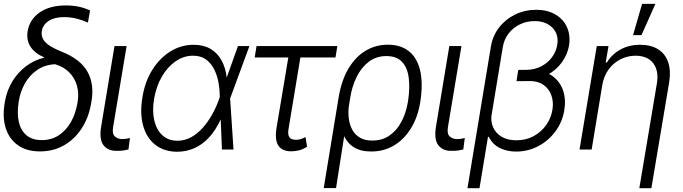

<svg xmlns="http://www.w3.org/2000/svg" viewBox="-22 -789 3605 1013"><path d="M124 -625.5Q134.8 -687.5 188 -723.9Q241.2 -760.3 325.7 -760.3Q362.8 -760.3 393.6 -753.7Q424.3 -747.1 453.1 -733.9L441.9 -669.9Q418.9 -680.7 386 -689.7Q353 -698.7 315.9 -698.7Q265.6 -698.7 234.9 -678.7Q204.1 -658.7 198.7 -625.5Q195.3 -606.9 202.4 -588.6Q209.5 -570.3 233.2 -552.7Q256.8 -535.2 302.7 -516.6Q400.9 -478 438.7 -411.9Q476.6 -345.7 460.4 -252.4L458.5 -242.7Q446.3 -169.4 409.4 -112.3Q372.6 -55.2 316.4 -22.7Q260.3 9.8 189 9.8Q118.2 9.8 72.3 -22.9Q26.4 -55.7 8.3 -112.8Q-9.8 -169.9 2.4 -243.2L3.9 -252.9Q14.2 -312.5 43.7 -360.4Q73.2 -408.2 116.5 -440.4Q159.7 -472.7 210.4 -484.4V-486.8Q161.6 -507.3 138.9 -542.5Q116.2 -577.6 124 -625.5ZM76.7 -252.9 75.7 -245.1Q67.4 -189.5 77.4 -145.3Q87.4 -101.1 117.7 -75.4Q147.9 -49.8 198.7 -49.8Q249.5 -49.8 288.1 -75.2Q326.7 -100.6 351.6 -144.3Q376.5 -188 386.2 -242.7L387.7 -252.4Q395 -296.9 384 -336.7Q373 -376.5 344.2 -406.2Q315.4 -436 268.6 -450.2Q214.8 -447.3 175 -420.4Q135.3 -393.6 110.1 -350.1Q85 -306.6 76.7 -252.9Z M582 -545.9H646L574.7 -118.2Q568.8 -82.5 584.5 -68.8Q600.1 -55.2 622.1 -55.2Q635.3 -55.2 647.2 -57.4Q659.2 -59.6 663.6 -61L655.8 -0.5Q647 2 631.1 4.6Q615.2 7.3 591.8 6.8Q547.9 7.3 524.4 -22.5Q501 -52.2 511.2 -118.2Z M911.6 11.7Q842.3 10.7 796.4 -25.9Q750.5 -62.5 732.9 -127.2Q715.3 -191.9 729.5 -275.9Q742.2 -356.9 780.8 -419.2Q819.3 -481.4 876 -517.1Q932.6 -552.7 1000 -552.7Q1052.2 -552.7 1088.9 -531Q1125.5 -509.3 1147 -470.2Q1168.5 -431.2 1174.3 -378.4L1199.2 -380.4L1191.9 -272.5L1210 0H1148.9L1137.2 -287.6Q1136.7 -323.7 1129.4 -360.1Q1122.1 -396.5 1106 -427Q1089.8 -457.5 1063.2 -476.3Q1036.6 -495.1 996.6 -495.1Q947.3 -495.1 904.5 -465.6Q861.8 -436 832 -384.8Q802.2 -333.5 791 -267.6Q780.3 -203.6 792 -153.6Q803.7 -103.5 835 -75Q866.2 -46.4 914.6 -46.4Q952.6 -46.4 986.3 -64.9Q1020 -83.5 1047.9 -115Q1075.7 -146.5 1097.2 -184.8Q1118.7 -223.1 1132.3 -262.2L1233.4 -545.9H1293.9L1192.9 -271.5L1163.1 -162.6L1143.1 -160.6Q1116.7 -102.5 1081.3 -64.2Q1045.9 -25.9 1003.2 -7.1Q960.4 11.7 911.6 11.7Z M1757.8 -545.9 1748 -485.8H1321.8L1331.5 -545.9ZM1509.3 -545.9H1572.8L1501 -112.8Q1496.1 -85.4 1501.2 -72.3Q1506.3 -59.1 1517.3 -55.2Q1528.3 -51.3 1541 -51.3Q1553.7 -51.3 1566.9 -55.9Q1580.1 -60.5 1589.8 -65.9L1598.1 -15.1Q1575.7 -0.5 1554.9 4.4Q1534.2 9.3 1513.7 9.3Q1467.3 9.3 1447 -20.3Q1426.8 -49.8 1437 -114.3Z M1686 203.1 1764.2 -272.5Q1779.3 -365.2 1816.7 -427.5Q1854 -489.7 1907.2 -521.5Q1960.4 -553.2 2024.4 -553.2Q2077.1 -553.2 2114.5 -532.7Q2151.9 -512.2 2173.6 -473.4Q2195.3 -434.6 2200.9 -379.9Q2206.5 -325.2 2196.3 -256.3L2194.8 -247.1Q2182.1 -170.9 2146.7 -112.8Q2111.3 -54.7 2057.9 -22.2Q2004.4 10.3 1936.5 10.3Q1881.3 10.3 1845.7 -11.7Q1810.1 -33.7 1791.5 -75.2Q1772.9 -116.7 1768.1 -174.3L1817.9 -225.1Q1814.5 -192.9 1818.6 -161.4Q1822.8 -129.9 1836.9 -104Q1851.1 -78.1 1877 -62.7Q1902.8 -47.4 1942.4 -47.4Q1994.6 -47.4 2033 -74Q2071.3 -100.6 2095.5 -146Q2119.6 -191.4 2129.4 -247.6L2130.9 -255.4Q2141.6 -326.7 2134.3 -380.1Q2127 -433.6 2098.4 -463.4Q2069.8 -493.2 2016.6 -493.2Q1962.9 -493.2 1923.6 -463.1Q1884.3 -433.1 1859.6 -383.1Q1835 -333 1825.7 -272.9L1751 203.1Z M2348.6 -545.9H2412.6L2341.3 -118.2Q2335.4 -82.5 2351.1 -68.8Q2366.7 -55.2 2388.7 -55.2Q2401.9 -55.2 2413.8 -57.4Q2425.8 -59.6 2430.2 -61L2422.4 -0.5Q2413.6 2 2397.7 4.6Q2381.8 7.3 2358.4 6.8Q2314.5 7.3 2291 -22.5Q2267.6 -52.2 2277.8 -118.2Z M2711.9 -417.5H2784.2Q2852.5 -417.5 2893.3 -387.5Q2934.1 -357.4 2949.5 -309.6Q2964.8 -261.7 2955.1 -207Q2945.3 -146 2908.9 -96.4Q2872.6 -46.9 2818.6 -18.1Q2764.6 10.7 2700.2 10.7Q2654.3 10.7 2615.7 -7.8Q2577.1 -26.4 2556.6 -67.9L2550.8 -64.9L2571.8 -187.5Q2565.9 -149.9 2579.3 -118.4Q2592.8 -86.9 2624 -67.9Q2655.3 -48.8 2702.1 -48.8Q2752.9 -48.8 2793.2 -70.6Q2833.5 -92.3 2859.4 -128.9Q2885.3 -165.5 2892.6 -209.5Q2899.4 -251 2887.2 -285.6Q2875 -320.3 2845.7 -341.1Q2816.4 -361.8 2772.9 -361.3L2703.1 -360.8ZM2807.1 -737.3Q2855 -737.3 2890.1 -721.9Q2925.3 -706.5 2947.5 -680.4Q2969.7 -654.3 2978 -620.8Q2986.3 -587.4 2980.5 -550.3Q2973.1 -503.4 2942.9 -460.9Q2912.6 -418.5 2862.8 -391.6Q2813 -364.7 2745.1 -364.7H2703.6L2713.4 -420.4H2754.9Q2798.8 -420.9 2833.5 -439Q2868.2 -457 2890.1 -486.8Q2912.1 -516.6 2918 -551.8Q2927.2 -606.9 2893.1 -642.3Q2858.9 -677.7 2798.3 -677.7Q2756.8 -677.7 2721.4 -660.6Q2686 -643.6 2661.9 -612.8Q2637.7 -582 2630.9 -541L2507.8 204.1H2444.3L2567.9 -543Q2577.1 -599.6 2610.8 -643.3Q2644.5 -687 2695.6 -712.2Q2746.6 -737.3 2807.1 -737.3Z M3155.8 -340.8 3099.6 0H3035.6L3126.5 -545.9H3188.5L3173.8 -459.5H3180.2Q3205.6 -502 3250.7 -527.3Q3295.9 -552.7 3356 -552.7Q3411.1 -552.7 3449 -529.8Q3486.8 -506.8 3502.7 -462.4Q3518.6 -418 3508.3 -353L3414.6 204.1H3351.1L3443.8 -349.1Q3454.6 -416 3424.6 -455.3Q3394.5 -494.6 3331.5 -495.1Q3289.1 -495.1 3252 -476.3Q3214.8 -457.5 3189.5 -423.1Q3164.1 -388.7 3155.8 -340.8ZM3317.9 -603.5 3365.7 -768.6H3436L3362.3 -603.5Z"/></svg>

Font: Inter Tight Light
Style: Italic
Weight: 300
Italic angle: -9.39999°
Designer: Rasmus Andersson
Foundry: rsms
Version: Version 3.004